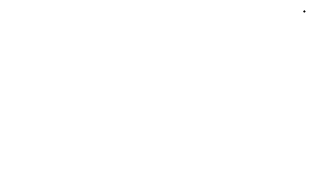

<svg xmlns="http://www.w3.org/2000/svg" viewBox="32 -804 839 510"><g transform="rotate(-30 451.5 -548.5)"><path d="M898.4 -546.4H903.4V-551.4H898.4Z"/></g></svg>

Font: FRB American Cursive Just Endings
Style: Italic
Weight: 400
Italic angle: -25°
Version: Version 2.0;Modular Font Editor K font №1